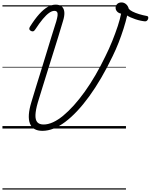

<svg xmlns="http://www.w3.org/2000/svg" viewBox="-20 -1053 1235 1573"><path d="M328 19Q248 19 225 -41.5Q202 -102 237 -216Q257 -284 278 -351Q299 -418 319.5 -484.5Q340 -551 360 -616.5Q380 -682 400 -747.5Q420 -813 441 -878Q449 -906 451.5 -924.5Q454 -943 448 -953.5Q442 -964 425 -964Q406 -964 382.5 -947.5Q359 -931 331 -897.5Q303 -864 269 -812Q261 -799 251.5 -796.5Q242 -794 231 -801Q221 -807 220 -815.5Q219 -824 226 -835Q265 -897 301 -937Q337 -977 370.5 -996Q404 -1015 436 -1015Q467 -1015 485.5 -1000Q504 -985 507 -954.5Q510 -924 495 -877Q476 -812 455.5 -746Q435 -680 414 -613Q393 -546 372 -479Q351 -412 330.5 -345.5Q310 -279 290 -214Q272 -152 270.5 -111.5Q269 -71 285.5 -52Q302 -33 337 -33Q374 -33 414.5 -51.5Q455 -70 498 -105.5Q541 -141 585.5 -190.5Q630 -240 674.5 -302Q719 -364 761.5 -437Q804 -510 843 -591Q874 -653 900 -717.5Q926 -782 945 -840Q964 -898 972 -941Q950 -946 938.5 -959.5Q927 -973 927 -989Q927 -1007 940 -1020Q953 -1033 976 -1033Q996 -1033 1012.5 -1019Q1029 -1005 1035 -981Q1043 -970 1065.5 -958.5Q1088 -947 1119 -937.5Q1150 -928 1183 -922Q1192 -921 1194 -914Q1196 -907 1193.5 -898.5Q1191 -890 1184.5 -884Q1178 -878 1169 -878Q1154 -879 1132.5 -883.5Q1111 -888 1089 -895.5Q1067 -903 1049 -911Q1031 -919 1022 -926Q1010 -874 992 -817.5Q974 -761 952 -704.5Q930 -648 903 -593Q857 -497 808.5 -414Q760 -331 710.5 -263Q661 -195 611.5 -142.5Q562 -90 514 -54Q466 -18 419 0.5Q372 19 328 19ZM0 490H1012V500H0ZM0 -20H1012V0H0ZM0 -505H1012V-500H0ZM0 -1010H1012V-1000H0Z"/></svg>

Font: Playwrite US Trad Guides
Style: Regular
Weight: 400
Designer: Veronika Burian, José Scaglione
Foundry: TypeTogether
Version: Version 1.003